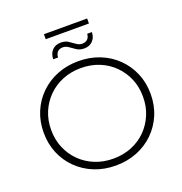

<svg xmlns="http://www.w3.org/2000/svg" viewBox="-162 -1082 1163 1228"><g transform="rotate(-20 419.0 -468.5)"><path d="M419 5Q341 5 274.5 -21.5Q208 -48 158.5 -96.5Q109 -145 82 -209.5Q55 -274 55 -350Q55 -426 82 -490.5Q109 -555 158.5 -603.5Q208 -652 274.5 -678.5Q341 -705 419 -705Q497 -705 563.5 -678.5Q630 -652 679 -604Q728 -556 755.5 -491.5Q783 -427 783 -350Q783 -273 755.5 -208.5Q728 -144 679 -96Q630 -48 563.5 -21.5Q497 5 419 5ZM419 -42Q486 -42 543 -65Q600 -88 642 -130Q684 -172 707.5 -228Q731 -284 731 -350Q731 -417 707.5 -472.5Q684 -528 642 -570Q600 -612 543 -635Q486 -658 419 -658Q352 -658 295 -635Q238 -612 195.5 -570Q153 -528 129.5 -472.5Q106 -417 106 -350Q106 -284 129.5 -228Q153 -172 195.5 -130Q238 -88 295 -65Q352 -42 419 -42ZM484 -768Q455 -768 434 -781.5Q413 -795 395 -808.5Q377 -822 356 -822Q333 -822 320 -808.5Q307 -795 306 -771H273Q274 -810 296 -832.5Q318 -855 355 -855Q384 -855 404.5 -841.5Q425 -828 443.5 -814.5Q462 -801 482 -801Q505 -801 518.5 -814Q532 -827 533 -850H565Q564 -813 542 -790.5Q520 -768 484 -768ZM272 -908V-942H566V-908Z"/></g></svg>

Font: Montserrat Z Light
Style: Regular
Weight: 300
Designer: Julieta Ulanovsky
Foundry: Julieta Ulanovsky
Version: Version 8.000